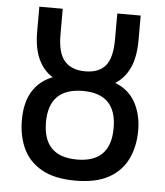

<svg xmlns="http://www.w3.org/2000/svg" viewBox="-52 -760 704 817"><g transform="rotate(5 300.0 -352.0)"><path d="M300 10Q211 10 156 -21Q101 -52 76 -105.5Q51 -159 51 -227Q51 -303 81 -351Q111 -399 166 -420Q127 -443 105 -489.5Q83 -536 83 -609V-714H183V-603Q183 -525 213 -491Q243 -457 301 -457Q359 -457 387.5 -490.5Q416 -524 416 -605V-714H516V-611Q516 -536 494 -489.5Q472 -443 433 -419Q492 -396 520 -344.5Q548 -293 548 -226Q548 -158 522.5 -104.5Q497 -51 442.5 -20.5Q388 10 300 10ZM299 -80Q443 -80 443 -227Q443 -373 300 -373Q154 -373 154 -227Q154 -80 299 -80Z"/></g></svg>

Font: Noto Sans Mono Medium
Style: Regular
Weight: 500
Designer: Monotype Design Team
Foundry: Monotype Imaging Inc.
Version: Version 2.014